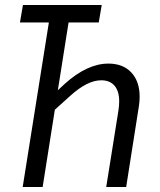

<svg xmlns="http://www.w3.org/2000/svg" viewBox="-20 -750 640 770"><path d="M71 0 176 -660H60L72 -730H388L376 -660H255L212 -388L240 -414Q330 -495 415 -495Q473 -495 506.5 -459.5Q540 -424 540 -362Q540 -344 537 -324L486 0H406L455 -307Q458 -327 458 -344Q458 -384 439.5 -406Q421 -428 386 -428Q330 -428 261 -365L200 -310L151 0Z"/></svg>

Font: JetBrains Mono Semi Light
Style: Italic
Weight: 350
Italic angle: -9°
Monospace: yes
Designer: Philipp Nurullin, Konstantin Bulenkov
Foundry: JetBrains
Version: 2.002